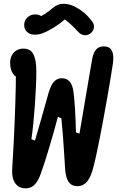

<svg xmlns="http://www.w3.org/2000/svg" viewBox="-20 -991 660 1023"><path d="M44.9 -88.8Q49.3 -153.6 54 -250.3Q58.7 -347.1 61.8 -446Q65 -544.9 64.8 -617.1L85.7 -577Q70.1 -577 58.2 -588.1Q46.2 -599.2 40.1 -617.2Q33.9 -635.3 33.9 -655.6Q33.9 -678.9 43.1 -696.2Q52.3 -713.4 68.3 -722.7Q84.2 -732 104.2 -732Q144.4 -732 159 -700Q173.6 -667.9 173.6 -614.6Q173.6 -539.1 165.8 -430.2Q158 -321.2 147.3 -249.5L166.2 -242Q182.2 -296.1 198.5 -352.8Q223.3 -442.6 238.6 -495.3Q252 -540.7 269.1 -557.4Q286.2 -574.2 308.9 -574.2Q335.7 -574.2 351.1 -556.4Q366.6 -538.6 371.3 -503.3Q376.3 -465.5 379.9 -407.2Q383.5 -348.8 384.6 -286.1L403.4 -278.6Q419.1 -372.2 436.4 -473.6Q453.8 -575.1 470.4 -672.7Q476.8 -709.1 491.5 -726.5Q506.1 -744 532.5 -744Q564.2 -744 576.2 -720.5Q588.2 -696.9 581.5 -651.8Q581.4 -649.9 580.9 -648.8Q573.7 -598.3 554.3 -486.8Q534.9 -375.2 513.1 -262.9Q491.2 -150.6 475.8 -93.7Q466.8 -59.5 454.5 -38.8Q442.2 -18.1 427.1 -8.6Q412 0.8 392.8 0.8Q360.9 0.8 345.4 -22.2Q329.8 -45.2 327 -90.3Q324.2 -136.4 321.2 -182Q316.2 -266.5 307 -360.7L288.4 -368.3Q269 -294.9 243.8 -209.7Q218.6 -124.5 196.8 -64.2Q185.9 -34.4 173.5 -17.8Q161.1 -1.2 147.2 5.6Q133.2 12.4 116.6 12.4Q80.2 12.4 61.2 -14.7Q42.2 -41.8 44.9 -88.8ZM125.7 -897.9Q139.6 -910.6 157.8 -913.5Q176 -916.3 192.1 -909.3Q208.2 -902.3 216.1 -886.8L166.2 -888.9Q192.3 -899.7 217.2 -915.7Q242.2 -931.7 261.9 -949.1Q288.6 -971.7 319.8 -971Q350.9 -970.3 382.5 -953.7Q408.5 -939.7 429.2 -922.2Q449.9 -904.7 468.3 -880.7Q481.9 -863.8 480.8 -846.7Q479.6 -829.7 466.3 -816.8Q451.5 -802.5 431.9 -803.4Q412.2 -804.2 396.4 -821.7Q374.7 -845.7 352.5 -865.4Q330.3 -885.1 305.2 -903.4L342.3 -902.8Q314.8 -876.2 279.2 -852.5Q243.8 -828.8 212.4 -816Q187.7 -805.5 162.8 -806.3Q137.9 -807.2 122.7 -822.2Q113.6 -831.4 110.4 -845.2Q107.2 -858.9 110.9 -873.3Q114.6 -887.7 125.7 -897.9Z"/></svg>

Font: Monaspace Radon Var
Style: Regular
Weight: 400
Designer: Riley Cran and the Lettermatic Team
Version: Version 1.000 (Monaspace Radon Var)